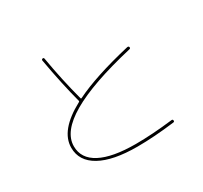

<svg xmlns="http://www.w3.org/2000/svg" viewBox="-163 -1004 1326 1257"><g transform="rotate(-30 500.0 -375.5)"><path d="M540 30.3Q356.4 30.3 258.3 -24.4Q160.2 -79.1 160.2 -179.7Q160.2 -310.5 353.5 -414.1Q357.4 -416 357.4 -419.9Q316.4 -574.2 282.2 -768.6Q280.3 -777.3 290 -780.3Q298.8 -782.2 300.8 -772.5Q330.1 -598.6 375 -430.7Q376 -425.8 380.9 -427.7Q535.2 -503.9 806.6 -567.4Q818.4 -569.3 820.3 -559.6Q822.3 -549.8 811.5 -547.9Q179.7 -400.4 179.7 -179.7Q179.7 -86.9 271.5 -38.6Q363.3 9.8 540 9.8Q663.1 9.8 819.3 -8.8Q828.1 -10.7 830.1 0Q832 8.8 822.3 10.7Q665 30.3 540 30.3Z"/></g></svg>

Font: Rounded-X Mgen+ 1m thin
Style: Regular
Weight: 100
Designer: [Source Han Sans]
Ryoko NISHIZUKA  (kana & ideographs); Paul D. Hunt (Latin, Greek & Cyrillic); Wenlong ZHANG  (bopomofo
Version: Version 1.059.20150602